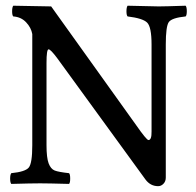

<svg xmlns="http://www.w3.org/2000/svg" viewBox="-20 -635 680 665"><path d="M504.9 -481Q504.9 -542 489.5 -556.9Q474.1 -571.8 421.9 -578.1Q418 -582 418 -595.9Q418 -609.9 421.9 -615.2Q501 -613.3 529.8 -612.8Q550.8 -612.8 623 -615.2Q627 -610.4 627 -596.2Q627 -582 623 -578.1Q575.2 -573.2 564.7 -558.6Q554.2 -543.9 554.2 -481V-20Q554.2 -6.8 546.1 1.5Q538.1 9.8 527.8 9.8Q501 9.8 483.9 -13.2L179.2 -432.1Q155.3 -464.4 148.2 -464.1Q141.1 -463.9 141.1 -417V-131.8Q141.1 -88.9 148.4 -69.3Q155.8 -49.8 169.4 -44.4Q183.1 -39.1 219.2 -35.2Q223.1 -31.2 223.1 -16.6Q223.1 -2 219.2 2Q146 0 119.1 0Q88.4 0 19 2Q15.1 -2.9 15.1 -16.4Q15.1 -29.8 19 -35.2Q67.9 -40 79.8 -54.9Q91.8 -69.8 91.8 -131.8V-517.1Q87.9 -539.1 70.6 -557.6Q53.2 -576.2 25.9 -578.1Q22 -582 22 -595.9Q22 -609.9 25.9 -615.2L157.2 -612.8L451.2 -202.1Q487.3 -150.4 494.1 -149.9Q505.4 -149.9 504.9 -179.2Z"/></svg>

Font: Linux Libertine Mono
Style: Mono
Weight: 400
Designer: Philipp H. Poll
Foundry: Philipp H. Poll
Version: Version 5.1.7 ; ttfautohint (v0.9)